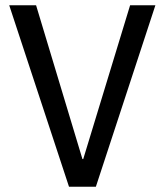

<svg xmlns="http://www.w3.org/2000/svg" viewBox="-20 -709 625 729"><path d="M296 -105 474 -689H570L344 0H242L15 -689H117L293 -105Z"/></svg>

Font: Feura Sans
Style: Regular
Weight: 400
Designer: Carrois Corporate & Edenspiekermann
Foundry: Carrois Corporate GbR & Edenspiekermann AG
Version: Version 1.001